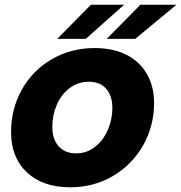

<svg xmlns="http://www.w3.org/2000/svg" viewBox="-20 -783 769 815"><path d="M27 -222Q27 -321 73 -403Q119 -485 200.5 -532Q282 -579 382 -579Q460 -579 516.5 -550.5Q573 -522 603.5 -469Q634 -416 634 -346Q634 -248 587.5 -166Q541 -84 459.5 -36Q378 12 278 12Q162 12 94.5 -51Q27 -114 27 -222ZM457 -325Q457 -376 431 -406Q405 -436 357 -436Q311 -436 275.5 -409Q240 -382 221 -338Q202 -294 202 -245Q202 -192 229 -162Q256 -132 303 -132Q349 -132 384 -160Q419 -188 438 -232.5Q457 -277 457 -325ZM344 -618H223L366 -763H507ZM554 -618H433L576 -763H729Z"/></svg>

Font: Open Sauce One Black Italic
Style: Regular
Weight: 900
Italic angle: -10°
Designer: Alfredo Marco Pradil
Foundry: Creative Sauce Fz LLC
Version: Version 1.477